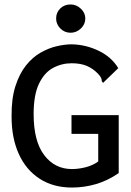

<svg xmlns="http://www.w3.org/2000/svg" viewBox="-20 -831 590 862"><path d="M303 11Q219 11 158 -28.5Q97 -68 64.5 -139.5Q32 -211 32 -307Q31 -387 49 -443.5Q67 -500 96.5 -537Q126 -574 162 -594.5Q198 -615 234.5 -623.5Q271 -632 301 -632Q365 -631 423 -603Q481 -575 511 -525L450 -466L443 -459L437 -466Q437 -474 434 -481Q431 -488 420 -500Q398 -523 370 -535Q342 -547 302 -547Q257 -547 218 -526Q179 -505 155 -455Q131 -405 131 -319Q131 -197 178.5 -134.5Q226 -72 303 -72Q332 -72 364 -80Q396 -88 421 -106V-230H301V-314H513V-54Q464 -20 411 -4.5Q358 11 303 11ZM297 -684Q270 -684 251 -703Q232 -722 232 -748Q232 -775 250.5 -793Q269 -811 297 -811Q323 -811 343 -792Q363 -773 363 -748Q363 -722 343 -703Q323 -684 297 -684Z"/></svg>

Font: Inconsolata SemiExpanded SemiBold
Style: Regular
Weight: 600
Width: 6
Monospace: yes
Designer: Raph Levien, Cyreal, Brenton Simpson
Foundry: Raph Levien, Cyreal, Google
Version: Version 3.001; ttfautohint (v1.8.2.53-6de2)